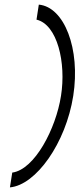

<svg xmlns="http://www.w3.org/2000/svg" viewBox="-20 -715 345 831"><path d="M33 32 23 96C136 86 265 -96 297 -300C329 -504 258 -685 148 -695L138 -630C228 -609 267 -444 244 -300C222 -158 130 19 33 32Z"/></svg>

Font: Charger Sport
Style: ExLitObl
Weight: 200
Designer: Jasper
Foundry: Cannot Into Space Fonts
Version: Version 1.1